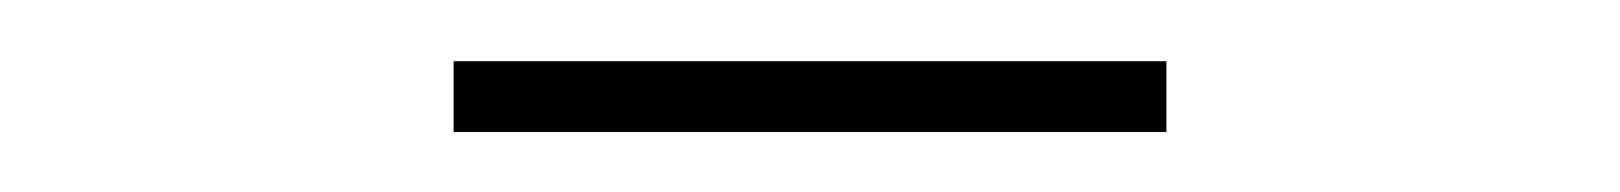

<svg xmlns="http://www.w3.org/2000/svg" viewBox="-20 -553 540 64"><path d="M131.2 -509V-532.6H368.8V-509Z"/></svg>

Font: Afacad Flux Thin
Style: Regular
Weight: 250
Designer: Kristian Moeller
Foundry: Dicotype
Version: Version 1.100